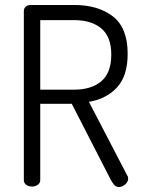

<svg xmlns="http://www.w3.org/2000/svg" viewBox="-20 -751 569 773"><path d="M101 -731H278Q375 -731 434.5 -685Q494 -639 494 -534Q494 -446 451.5 -399.5Q409 -353 338 -341L492 -45Q496 -40 496 -32Q496 -19 484 -8.5Q472 2 458 2Q447 2 439 -7.5Q431 -17 423 -33L269 -333H142V-26Q142 -14 132 -7Q122 0 109 0Q95 0 85.5 -7Q76 -14 76 -26V-707Q76 -717 83 -723.5Q90 -730 101 -731ZM142 -390H278Q348 -390 388 -424Q428 -458 428 -531Q428 -603 388 -636.5Q348 -670 278 -670H142Z"/></svg>

Font: Dosis
Style: Regular
Weight: 400
Designer: Edgar Tolentino, Pablo Impallari, Igino Marini
Foundry: Edgar Tolentino, Pablo Impallari, Igino Marini
Version: Version 1.007;Glyphs 3.1.1 (3134)